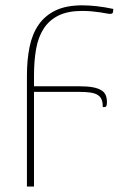

<svg xmlns="http://www.w3.org/2000/svg" viewBox="-20 -521 487 720"><path d="M81 -238Q81 -297 91 -345.5Q101 -394 125 -428.5Q149 -463 188.8 -482Q228.5 -501 288.5 -501Q313 -501 342.5 -497.8Q372 -494.5 405 -487.5L404 -477.5Q403.5 -472 400.5 -470.5Q397.5 -469 393 -469Q387.5 -469 378.5 -470.8Q369.5 -472.5 356.8 -474.5Q344 -476.5 326.8 -478.2Q309.5 -480 288 -480Q234.5 -480 199.5 -462.8Q164.5 -445.5 144 -414Q123.5 -382.5 115.5 -337.8Q107.5 -293 107.5 -238V-197.5H276Q307.5 -197.5 327.8 -193.8Q348 -190 360 -182.5Q372 -175 376.5 -164Q381 -153 381 -138Q381 -128 379 -123.8Q377 -119.5 372 -119.5H365.5Q365.5 -135.5 361.5 -146.5Q357.5 -157.5 347.5 -164.2Q337.5 -171 320 -173.8Q302.5 -176.5 275.5 -176.5H107.5V178.5H81Z"/></svg>

Font: Lato ExtraLight
Style: Regular
Weight: 275
Designer: Lukasz Dziedzic with Adam Twardoch and Botio Nikoltchev
Foundry: tyPoland Lukasz Dziedzic
Version: Version 2.015; 2015-08-06; http://www.latofonts.com/